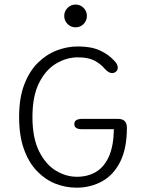

<svg xmlns="http://www.w3.org/2000/svg" viewBox="-20 -834 659 864"><path d="M324 10.5Q276 10.5 230.2 -7.2Q184.5 -25 147.2 -63.2Q110 -101.5 88 -162Q66 -222.5 66 -307.5Q66 -393 89 -453.2Q112 -513.5 150.5 -551.5Q189 -589.5 235.8 -607.2Q282.5 -625 330.5 -625Q390 -625 429 -607.2Q468 -589.5 494 -561Q502.5 -552.5 506.2 -544.5Q510 -536.5 510 -529Q510 -518.5 502 -511.8Q494 -505 484.5 -505Q476.5 -505 468 -510.2Q459.5 -515.5 451.5 -524.5Q432.5 -547 404.5 -561.5Q376.5 -576 330.5 -576Q279.5 -576 232.5 -548Q185.5 -520 155.8 -460.8Q126 -401.5 126 -307.5Q126 -213 155.8 -153.5Q185.5 -94 231.2 -66.2Q277 -38.5 326 -38.5Q374.5 -38.5 411.5 -60.2Q448.5 -82 469.8 -129Q491 -176 492.5 -252.5H350Q332.5 -252.5 323.5 -258Q314.5 -263.5 314.5 -275.5Q314.5 -287.5 323.2 -293.2Q332 -299 349.5 -299H511Q531.5 -299 541.2 -289Q551 -279 551 -259.5Q551 -166 521 -106.2Q491 -46.5 439.5 -18Q388 10.5 324 10.5ZM320 -711Q299 -711 284 -726Q269 -741 269 -762.5Q269 -783.5 284 -798.5Q299 -813.5 320 -813.5Q341.5 -813.5 356.2 -798.5Q371 -783.5 371 -762.5Q371 -741 356.2 -726Q341.5 -711 320 -711Z"/></svg>

Font: Sono ExtraLight Monospace Light
Style: Regular
Weight: 300
Version: Version 2.112